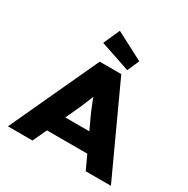

<svg xmlns="http://www.w3.org/2000/svg" viewBox="-207 -1136 1292 1319"><g transform="rotate(30 439.5 -476.5)"><path d="M31 0 355 -700H526L848 0H648L480 -363Q470 -388 461 -409.5Q452 -431 444.5 -450.5Q437 -470 430.5 -490Q424 -510 419 -531L457 -532Q451 -510 444.5 -489.5Q438 -469 430 -449Q422 -429 413 -408.5Q404 -388 394 -363L226 0ZM185 -110 246 -250H632L669 -110ZM548 -744 311 -824 369 -953 589 -838Z"/></g></svg>

Font: Lexend Mega ExtraBold
Style: Regular
Weight: 800
Designer: Bonnie Shaver-Troup, Thomas Jockin
Foundry: Lexend
Version: Version 1.007